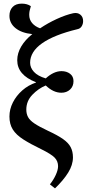

<svg xmlns="http://www.w3.org/2000/svg" viewBox="-20 -805 494 1058"><path d="M283 233 255 211Q275 186 287.5 158.5Q300 131 300 111Q300 83 281 63.5Q262 44 207 17Q147 -12 108 -37Q69 -62 50.5 -91.5Q32 -121 32 -163Q32 -203 51 -240.5Q70 -278 103 -307Q136 -336 178 -350V-352Q75 -392 75 -473Q75 -512 97 -549Q119 -586 158 -617Q99 -623 65.5 -650Q32 -677 32 -718Q32 -748 49.5 -766.5Q67 -785 100 -785Q130 -785 150 -771Q145 -755 143 -744.5Q141 -734 141 -723Q141 -697 157 -678Q173 -659 201 -649Q244 -678 293 -700.5Q342 -723 383 -732Q407 -737 422.5 -724.5Q438 -712 438 -689Q438 -673 430 -660Q422 -647 406 -644Q278 -613 212 -566.5Q146 -520 146 -459Q146 -432 167 -409Q188 -386 232 -373Q276 -413 319 -413Q347 -413 366 -398.5Q385 -384 385 -358Q385 -329 366 -311.5Q347 -294 318 -294Q274 -294 232 -334Q191 -317 158 -282.5Q125 -248 125 -201Q125 -178 134.5 -160Q144 -142 170 -124.5Q196 -107 245 -84Q297 -60 327 -39Q357 -18 369.5 6Q382 30 382 62Q382 104 355.5 146.5Q329 189 283 233Z"/></svg>

Font: Literata 36pt Medium
Style: Italic
Weight: 500
Italic angle: -2°
Designer: Latin by Veronika Burian and Jose Scaglione. Greek by Irene Vlachou. Cyrillic by Vera Evstafieva
Foundry: TypeTogether
Version: Version 3.002